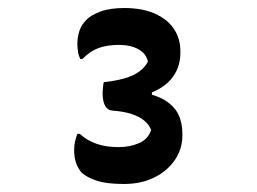

<svg xmlns="http://www.w3.org/2000/svg" viewBox="-20 -811 640 479"><path d="M430 -679Q430 -640 405.5 -612Q381 -584 330 -571L359 -594V-563L329 -581Q369 -575 392 -560.5Q415 -546 425 -525.5Q435 -505 435 -477V-473Q435 -439 416 -411.5Q397 -384 364.5 -368Q332 -352 289 -352Q245 -352 220.5 -360.5Q196 -369 184 -380Q175 -390 170 -404Q165 -418 165 -436Q165 -442 165.5 -447Q166 -452 167 -457Q168 -462 169.5 -467Q171 -472 173 -477H179Q198 -460 221.5 -452Q245 -444 276 -444Q304 -444 327 -454Q350 -464 357 -487Q352 -500 340 -510Q328 -520 308.5 -526.5Q289 -533 261 -535Q248 -536 242 -547.5Q236 -559 236 -578Q236 -583 236.5 -588Q237 -593 237.5 -598Q238 -603 239 -606Q267 -609 289 -615Q311 -621 326 -631.5Q341 -642 349 -657Q345 -677 325.5 -688Q306 -699 277 -699Q247 -699 225.5 -691Q204 -683 186 -664H180Q178 -669 176.5 -673.5Q175 -678 174.5 -682.5Q174 -687 173.5 -691.5Q173 -696 173 -701Q173 -718 178 -733.5Q183 -749 195 -761Q206 -773 230 -782Q254 -791 290 -791Q336 -791 367.5 -776.5Q399 -762 414.5 -738Q430 -714 430 -684Z"/></svg>

Font: Recursive Monospace Casual SemiBold
Style: Regular
Weight: 600
Version: Version 1.047